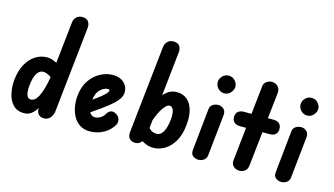

<svg xmlns="http://www.w3.org/2000/svg" viewBox="-87 -1070 2393 1374"><g transform="rotate(15 1109.5 -383.5)"><path d="M150 1Q99 1 69 -30.5Q39 -62 28.5 -111.5Q18 -161 23 -213Q30 -281 56.5 -329Q83 -377 123 -402.5Q163 -428 210 -428Q241 -428 278 -409Q315 -390 337 -360L323 -235Q286 -290 257.5 -305.5Q229 -321 209 -321Q181 -321 162.5 -291Q144 -261 138 -202Q135 -172 137.5 -150.5Q140 -129 149 -117.5Q158 -106 172 -106Q187 -106 200.5 -116Q214 -126 226.5 -149.5Q239 -173 250.5 -212.5Q262 -252 271 -311L284 -135Q274 -118 262.5 -95Q251 -72 236 -50Q221 -28 200 -13.5Q179 1 150 1ZM299 0Q270 0 255.5 -18Q241 -36 245 -68L315 -715Q317 -739 334 -755.5Q351 -772 378 -772Q409 -772 422.5 -753.5Q436 -735 434 -709L365 -68Q361 -39 343 -19.5Q325 0 299 0Z M638 5Q595 5 564.5 -15Q534 -35 516 -68Q498 -101 491.5 -141Q485 -181 489 -220Q496 -288 528 -334.5Q560 -381 605 -404.5Q650 -428 696 -428Q733 -428 758 -414.5Q783 -401 796 -379Q809 -357 809 -329Q809 -308 796.5 -286Q784 -264 754.5 -237Q725 -210 674.5 -174Q624 -138 548 -88L541 -184Q579 -206 608.5 -226Q638 -246 658.5 -263Q679 -280 689.5 -292.5Q700 -305 700 -312Q700 -317 698 -319.5Q696 -322 688 -322Q660 -322 631.5 -295Q603 -268 597 -209Q593 -179 598 -155Q603 -131 616 -116.5Q629 -102 648 -102Q669 -102 689 -114Q709 -126 719 -145Q730 -165 748 -172Q766 -179 789 -165Q809 -154 815.5 -132.5Q822 -111 812 -91Q787 -47 740.5 -21Q694 5 638 5Z M975 0Q945 0 930.5 -18Q916 -36 920 -68L990 -715Q993 -739 1009.5 -755.5Q1026 -772 1053 -772Q1085 -772 1098 -753.5Q1111 -735 1109 -709L1040 -68Q1036 -39 1018.5 -19.5Q1001 0 975 0ZM1106 1Q1071 1 1035 -18Q999 -37 979 -67L995 -200Q1025 -154 1043.5 -133Q1062 -112 1076.5 -107Q1091 -102 1108 -102Q1134 -102 1152.5 -132.5Q1171 -163 1178 -221Q1182 -252 1179 -274.5Q1176 -297 1167 -309Q1158 -321 1144 -321Q1133 -321 1118 -307Q1103 -293 1087 -265.5Q1071 -238 1056.5 -198.5Q1042 -159 1032 -107L1038 -320Q1062 -373 1095 -400.5Q1128 -428 1169 -428Q1216 -428 1247 -402Q1278 -376 1291 -327.5Q1304 -279 1296 -211Q1289 -143 1261 -95.5Q1233 -48 1193 -23.5Q1153 1 1106 1Z M1443 0Q1418 0 1401 -14.5Q1384 -29 1387 -57L1419 -366Q1421 -392 1440 -404Q1459 -416 1481 -416Q1504 -416 1521 -400Q1538 -384 1535 -355L1503 -51Q1501 -26 1483 -13Q1465 0 1443 0ZM1498 -507Q1472 -507 1452.5 -526.5Q1433 -546 1433 -573Q1433 -599 1452.5 -618.5Q1472 -638 1498 -638Q1527 -638 1545.5 -617.5Q1564 -597 1564 -574Q1564 -550 1545.5 -528.5Q1527 -507 1498 -507Z M1746 0Q1721 0 1702.5 -16.5Q1684 -33 1687 -61L1748 -624Q1750 -649 1769 -662Q1788 -675 1808 -675Q1834 -675 1852.5 -657Q1871 -639 1868 -609L1807 -53Q1804 -27 1786.5 -13.5Q1769 0 1746 0ZM1670 -309Q1642 -309 1626 -323Q1610 -337 1610 -362Q1610 -388 1626 -402Q1642 -416 1670 -416H1890Q1917 -416 1932 -402Q1947 -388 1947 -362Q1947 -337 1932 -323Q1917 -309 1890 -309Z M2057 0Q2032 0 2015 -14.5Q1998 -29 2001 -57L2033 -366Q2035 -392 2054 -404Q2073 -416 2095 -416Q2118 -416 2135 -400Q2152 -384 2149 -355L2117 -51Q2115 -26 2097 -13Q2079 0 2057 0ZM2112 -507Q2086 -507 2066.5 -526.5Q2047 -546 2047 -573Q2047 -599 2066.5 -618.5Q2086 -638 2112 -638Q2141 -638 2159.5 -617.5Q2178 -597 2178 -574Q2178 -550 2159.5 -528.5Q2141 -507 2112 -507Z"/></g></svg>

Font: Edu SA Beginner
Style: Bold
Weight: 700
Version: Version 1.003